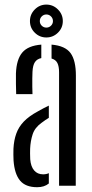

<svg xmlns="http://www.w3.org/2000/svg" viewBox="-20 -798 397 825"><path d="M38.2 -108.6Q37.7 -121.2 37.5 -134.2Q37.3 -147.2 37.8 -159.3Q39.7 -195.2 49.8 -223.5Q59.8 -251.9 82 -275.4Q104.3 -298.8 142.8 -319.5Q154.1 -326.2 166 -332.3Q177.9 -338.3 189.8 -344.2V-291.7Q182.6 -287.4 174.9 -282.1Q167.1 -276.8 158.3 -270.1Q129.5 -249.4 120.3 -220.9Q111 -192.5 109.5 -159.3Q109 -150.6 109.2 -138.4Q109.4 -126.1 109.9 -113.4Q112.4 -82.3 126.8 -65.6Q141.1 -48.9 165.3 -48.9Q178.8 -48.9 189.8 -53.9V-9.6Q170.6 6.4 139.7 6.4Q89.8 6.4 66.1 -22.1Q42.4 -50.5 38.2 -108.6ZM49.5 -393.6Q49 -411.9 48.5 -437.5Q48 -463.2 48.5 -482.5Q50.8 -542.5 75.6 -572.1Q100.4 -601.8 157.5 -606.3V-548.4Q139.4 -544.8 130.2 -531.3Q121 -517.9 119.6 -489.6Q119.1 -478.2 118.8 -461Q118.6 -443.9 118.8 -426.1Q119.1 -408.2 119.6 -393.6ZM233.8 0V-487.3Q233.8 -513 226.6 -527.2Q219.4 -541.5 201.5 -546.6V-606.3Q260.3 -601.3 283.3 -569.7Q306.2 -538 306.1 -472.8L305.5 0ZM179.1 -637Q150.2 -637 129.4 -657.6Q108.7 -678.1 108.7 -707.5Q108.7 -736.4 129.4 -757.3Q150.2 -778.3 179.1 -778.3Q208.1 -778.3 229 -757.3Q249.9 -736.4 249.9 -707.5Q249.9 -678.1 229 -657.6Q208.1 -637 179.1 -637ZM179 -679.4Q190.9 -679.4 199.2 -687.6Q207.5 -695.9 207.5 -707.3Q207.5 -719.2 199.2 -727.5Q190.9 -735.8 179 -735.8Q167.6 -735.8 159.3 -727.5Q151.1 -719.2 151.1 -707.3Q151.1 -695.9 159.3 -687.6Q167.6 -679.4 179 -679.4Z"/></svg>

Font: Big Shoulders Stencil Display SC Thin
Style: Regular
Weight: 100
Designer: Patric King
Foundry: XO Type Co
Version: Version 2.001